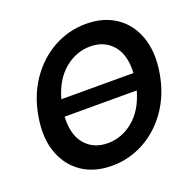

<svg xmlns="http://www.w3.org/2000/svg" viewBox="-132 -870 1011 1013"><g transform="rotate(-20 374.0 -363.5)"><path d="M329.6 11.7Q231.9 11.7 162.8 -34.7Q93.8 -81.1 63.2 -165.3Q32.7 -249.5 51.8 -363.3Q70.8 -477.5 129.2 -562Q187.5 -646.5 272 -692.9Q356.4 -739.3 454.1 -739.3Q551.3 -739.3 620.4 -692.9Q689.5 -646.5 719.7 -562Q750 -477.5 731.4 -363.3Q712.4 -249.5 654.1 -165Q595.7 -80.6 511.2 -34.4Q426.8 11.7 329.6 11.7ZM196.8 -409.7H601.6Q606.9 -510.7 560.1 -565.2Q513.2 -619.6 434.1 -619.6Q354.5 -619.6 289.6 -565.2Q224.6 -510.7 196.8 -409.7ZM349.6 -107.9Q428.7 -107.9 493.7 -162.1Q558.6 -216.3 586.4 -317.4H181.6Q176.3 -216.3 223.1 -162.1Q270 -107.9 349.6 -107.9Z"/></g></svg>

Font: Inter Display Semi Bold
Style: Italic
Weight: 600
Italic angle: -9.39999°
Designer: Rasmus Andersson
Foundry: rsms
Version: Version 4.000;git-4fc901f